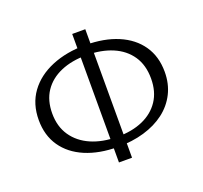

<svg xmlns="http://www.w3.org/2000/svg" viewBox="-118 -805 1009 952"><g transform="rotate(-20 386.0 -329.0)"><path d="M376 -64Q278 -64 205 -95Q132 -126 92 -184Q52 -242 52 -323Q52 -408 96 -468.5Q140 -529 218 -561.5Q296 -594 396 -594Q495 -594 568 -563Q641 -532 681 -474Q721 -416 721 -335Q721 -272 695.5 -221.5Q670 -171 624 -136Q578 -101 515 -82.5Q452 -64 376 -64ZM391 -112Q468 -112 525 -137Q582 -162 614 -210Q646 -258 646 -327Q646 -398 613 -446.5Q580 -495 521 -520Q462 -545 384 -545Q306 -545 248 -520Q190 -495 158 -447.5Q126 -400 126 -331Q126 -262 159.5 -213Q193 -164 252.5 -138Q312 -112 391 -112ZM354 10V-668H423V10Z"/></g></svg>

Font: Ysabeau Office
Style: Regular
Weight: 400
Designer: Christian Thalmann (Catharsis Fonts)
Version: Version 2.001;gftools[0.9.30]; featfreeze: tnum,lnum,ss02